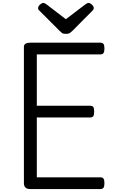

<svg xmlns="http://www.w3.org/2000/svg" viewBox="-20 -1289 776 1309"><path d="M187 0Q165 0 154 -10Q143 -20 143 -40V-970Q143 -984 154 -991Q165 -998 187 -998H664Q679 -998 685.5 -989.5Q692 -981 692 -958Q692 -936 685.5 -927Q679 -918 664 -918H231V-568H595Q610 -568 616 -559.5Q622 -551 622 -528Q622 -506 616 -497Q610 -488 595 -488H231V-80H664Q679 -80 685.5 -71.5Q692 -63 692 -40Q692 -18 685.5 -9Q679 0 664 0ZM584 -1269Q594 -1269 606.5 -1257.5Q619 -1246 619 -1235Q619 -1233 618.5 -1229Q618 -1225 613 -1219L473 -1078Q466 -1072 457.5 -1065Q449 -1058 429 -1058Q410 -1058 401.5 -1065Q393 -1072 387 -1078L246 -1219Q240 -1225 240 -1229Q240 -1233 240 -1235Q240 -1246 252.5 -1257.5Q265 -1269 275 -1269Q281 -1269 287 -1265.5Q293 -1262 300 -1257L429 -1158L559 -1257Q567 -1262 572 -1265.5Q577 -1269 584 -1269Z"/></svg>

Font: Playwrite NG Modern
Style: Regular
Weight: 400
Designer: Veronika Burian, José Scaglione
Foundry: TypeTogether
Version: Version 1.002